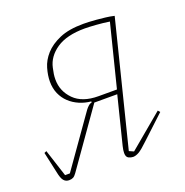

<svg xmlns="http://www.w3.org/2000/svg" viewBox="-102 -611 691 716"><g transform="rotate(-20 244.0 -253.0)"><path d="M54 12Q41 12 33 2.5Q25 -7 20 -33L2 -115L11 -119L46 -11H65L194 -194Q202 -206 207.5 -213Q213 -220 217.5 -224Q222 -228 225 -229.5Q228 -231 232 -232V-236Q208 -238 186 -247.5Q164 -257 147.5 -272.5Q131 -288 121.5 -309.5Q112 -331 112 -358Q112 -382 120 -410Q128 -438 149.5 -462Q171 -486 208 -502Q245 -518 303 -518Q311 -518 324.5 -517.5Q338 -517 354.5 -515.5Q371 -514 388.5 -512Q406 -510 423 -506L300 -14L318 -6L453 -119L460 -111L371 -28Q345 -3 332 4.5Q319 12 308 12Q300 12 290.5 7.5Q281 3 281 -13Q281 -24 285 -40L332 -228H241L84 -5Q77 5 70.5 8.5Q64 12 54 12ZM399 -492Q387 -494 373 -495.5Q359 -497 345.5 -498Q332 -499 320.5 -499.5Q309 -500 302 -500Q230 -500 189.5 -472.5Q149 -445 140 -403Q137 -389 135.5 -379.5Q134 -370 134 -358Q134 -312 167 -278.5Q200 -245 264 -245H337Z"/></g></svg>

Font: IBM Plex Serif Thin
Style: Italic
Weight: 100
Italic angle: -14°
Designer: Mike Abbink, Paul van der Laan, Pieter van Rosmalen
Foundry: Bold Monday
Version: Version 3.001